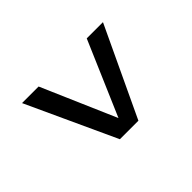

<svg xmlns="http://www.w3.org/2000/svg" viewBox="-110 -720 770 770"><g transform="rotate(45 275.0 -334.5)"><path d="M85 -105V-199L401 -336L85 -472V-564L465 -385V-280Z"/></g></svg>

Font: Share Tech
Style: Regular
Weight: 400
Designer: Ralph du Carrois
Foundry: Carrois Type Design
Version: Version 1.100